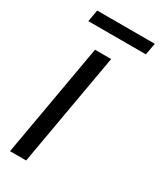

<svg xmlns="http://www.w3.org/2000/svg" viewBox="-222 -960 858 1031"><g transform="rotate(30 207.5 -444.0)"><path d="M30 0 153 -700H253L130 0ZM45 -815 58 -888H415L402 -815Z"/></g></svg>

Font: DM Sans 11pt Medium
Style: Italic
Weight: 500
Italic angle: -10°
Version: Version 4.004;gftools[0.9.30]